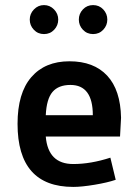

<svg xmlns="http://www.w3.org/2000/svg" viewBox="-20 -724 540 755"><path d="M456 -261 452 -187H160Q169 -79 268 -79Q337 -79 414 -104L435 -17Q403 -6 352 2.5Q301 11 268 11Q49 11 49 -237Q49 -358 103 -420.5Q157 -483 253 -483Q349 -483 401.5 -426.5Q454 -370 456 -261ZM257 -390Q210 -390 186.5 -362.5Q163 -335 160 -271H345Q345 -390 257 -390ZM113 -607Q97 -624 97 -647Q97 -670 113.5 -687Q130 -704 153 -704Q176 -704 192.5 -687Q209 -670 209 -647Q209 -624 193 -607Q177 -590 153 -590Q129 -590 113 -607ZM306 -607Q290 -624 290 -647Q290 -670 306 -687Q322 -704 346 -704Q370 -704 386 -687Q402 -670 402 -647Q402 -624 386 -607Q370 -590 346 -590Q322 -590 306 -607Z"/></svg>

Font: TypoPRO Lekton
Style: Bold
Weight: 700
Monospace: yes
Designer: Paolo Mazzetti, Luciano Perondi, Raffaele Flato, Elena Papassissa, Emilio Macchia, Michela Povoleri, Tobias Seemiller, R
Version: Version 34.000